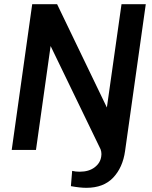

<svg xmlns="http://www.w3.org/2000/svg" viewBox="-20 -717 725 918"><path d="M319 173 325 100Q341 104 361 104Q405 104 432.5 83Q460 62 464 31L465 20Q465 8 461 -3L222 -497L152 0H36L134 -697H253L491 -203L561 -697H677L578 5Q567 84 521 132.5Q475 181 393 181Q362 181 319 173Z"/></svg>

Font: Hanken Grotesk SemiBold
Style: Italic
Weight: 600
Italic angle: -8°
Designer: Alfredo Marco Pradil
Foundry: Hanken Design Co.
Version: Version 3.014